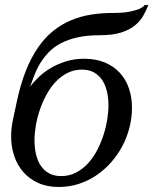

<svg xmlns="http://www.w3.org/2000/svg" viewBox="-20 -726 606 758"><path d="M408.2 -310.1Q408.2 -340.3 401.9 -366.2Q395.5 -392.1 382.8 -410.9Q370.1 -429.7 350.3 -440.4Q330.6 -451.2 304.2 -451.2Q272.5 -451.2 246.3 -438Q220.2 -424.8 199.5 -402.6Q178.7 -380.4 163.1 -351.6Q147.5 -322.8 137 -291.7Q126.5 -260.7 121.3 -229.7Q116.2 -198.7 116.2 -171.9Q116.2 -141.1 122.6 -115.2Q128.9 -89.4 141.8 -70.6Q154.8 -51.8 174.6 -41.3Q194.3 -30.8 221.2 -30.8Q252.4 -30.8 278.6 -43.9Q304.7 -57.1 325.7 -79.3Q346.7 -101.6 362.1 -130.4Q377.4 -159.2 387.7 -190.2Q397.9 -221.2 403.1 -252.2Q408.2 -283.2 408.2 -310.1ZM565.9 -706.1Q557.1 -684.6 545.2 -663.3Q533.2 -642.1 512 -625Q490.7 -607.9 457.5 -597.4Q424.3 -586.9 374 -586.9Q324.2 -586.9 286.9 -578.6Q249.5 -570.3 221.7 -555.9Q193.8 -541.5 174.6 -522Q155.3 -502.4 141.1 -480Q127 -457.5 117.2 -432.9Q107.4 -408.2 99.1 -383.8Q112.8 -402.8 133.8 -422.6Q154.8 -442.4 181.9 -458.3Q209 -474.1 241.7 -484.1Q274.4 -494.1 312 -494.1Q357.9 -494.1 393.3 -479.5Q428.7 -464.8 452.6 -439Q476.6 -413.1 488.8 -377.7Q501 -342.3 501 -300.8Q501 -261.2 491.2 -222.7Q481.4 -184.1 463.1 -149.4Q444.8 -114.7 418.7 -85.2Q392.6 -55.7 360.6 -33.9Q328.6 -12.2 291 0Q253.4 12.2 211.9 12.2Q165.5 12.2 130.4 -3.9Q95.2 -20 71.5 -47.4Q47.9 -74.7 35.9 -110.8Q23.9 -147 23.9 -187Q23.9 -220.2 31 -252.9Q38.1 -285.6 44.9 -317.9Q59.6 -389.6 81.1 -444.1Q102.5 -498.5 129.9 -538.1Q157.2 -577.6 190.2 -604Q223.1 -630.4 260.5 -646Q297.9 -661.6 338.9 -668.2Q379.9 -674.8 423.8 -674.8Q465.3 -674.8 490.2 -679.7Q515.1 -684.6 528.8 -690.4Q544.9 -697.3 550.8 -706.1Z"/></svg>

Font: Charis SIL CyrE
Style: Italic
Weight: 400
Italic angle: -11°
Foundry: SIL International
Version: Version 5.000